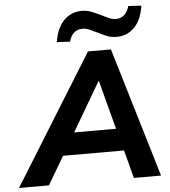

<svg xmlns="http://www.w3.org/2000/svg" viewBox="-110 -986 923 1041"><g transform="rotate(-5 352.0 -465.5)"><path d="M-49 0 388 -705H513L724 0H576L536 -153H204L114 0ZM431 -540 275 -274H503L433 -540ZM296 -766 224 -770Q236 -846 275.5 -886.5Q315 -927 374 -927Q403 -927 429 -916Q455 -905 479 -894Q499 -883 517.5 -875Q536 -867 554 -867Q609 -867 627 -931L698 -927Q687 -851 647.5 -810.5Q608 -770 550 -770Q519 -770 493.5 -781Q468 -792 445 -804Q424 -814 406 -822Q388 -830 369 -830Q313 -830 296 -766Z"/></g></svg>

Font: Nunito Sans ExtraBold
Style: Italic
Weight: 800
Italic angle: -9°
Designer: Vernon Adams
Foundry: Vernon Adams
Version: Version 3.006; ttfautohint (v1.8.3)